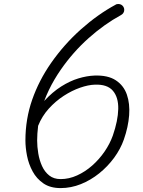

<svg xmlns="http://www.w3.org/2000/svg" viewBox="-20 -956 732 982"><path d="M290 6Q237 6 202 -18Q167 -42 146.8 -79.5Q126.5 -117 118.2 -159.2Q110 -201.5 110 -237.5Q110 -347 144.5 -445.8Q179 -544.5 241 -633.5Q308 -729.5 394 -806Q480 -882.5 570.5 -931.5Q574 -934 577.8 -934.8Q581.5 -935.5 585.5 -935.5Q594 -935.5 600.8 -931.5Q607.5 -927.5 611.5 -920.8Q615.5 -914 615.5 -905.5Q615.5 -897 611 -890Q606.5 -883 599 -879Q513.5 -832.5 433.5 -761.2Q353.5 -690 290.5 -599Q273.5 -574.5 258.5 -549Q243.5 -523.5 230.5 -496.5Q217.5 -469.5 206 -439.5Q249 -486 293.5 -514Q338 -542 381 -555Q424 -568 463 -569.5Q531.5 -572 572 -545.5Q612.5 -519 628.8 -472.5Q645 -426 640.5 -366.5Q636 -307 613.5 -242.5Q596.5 -194 563.8 -149.2Q531 -104.5 487.5 -69.5Q444 -34.5 393.5 -14.2Q343 6 290 6ZM290 -40Q333 -40 374.2 -58.8Q415.5 -77.5 451.5 -109.2Q487.5 -141 514.8 -180.8Q542 -220.5 557 -262.5Q583.5 -339 584.8 -398.8Q586 -458.5 557.2 -492Q528.5 -525.5 465 -523Q431.5 -522 389.8 -507.5Q348 -493 306 -465.8Q264 -438.5 229.2 -400Q194.5 -361.5 175 -312.5Q170 -270.5 170 -237.5Q170 -205.5 175.8 -171Q181.5 -136.5 195 -106.8Q208.5 -77 231.8 -58.5Q255 -40 290 -40Z"/></svg>

Font: Edu AU VIC WA NT Hand
Style: Regular
Weight: 400
Designer: Tina and Corey Anderson, Eben Sorkin, Mirko Velimirovic
Foundry: Google for Education
Version: Version 1.001